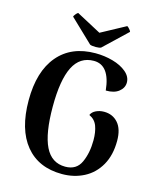

<svg xmlns="http://www.w3.org/2000/svg" viewBox="-133 -1003 918 1110"><g transform="rotate(15 326.0 -448.0)"><path d="M49 -349Q49 -522 129 -616.5Q209 -711 353 -711Q407 -711 457 -697Q507 -683 539 -656Q571 -629 571 -594Q571 -562 543 -539.5Q515 -517 465 -518Q450 -666 355 -666Q272 -666 232.5 -587.5Q193 -509 193 -349Q193 -189 231.5 -110.5Q270 -32 352 -32Q419 -32 445 -89Q471 -146 471 -222Q471 -271 458 -306Q445 -341 410 -357Q418 -376 440 -386.5Q462 -397 488 -397Q540 -397 572 -360.5Q604 -324 604 -254Q604 -168 569.5 -107.5Q535 -47 476 -16.5Q417 14 345 14Q204 14 126.5 -80.5Q49 -175 49 -349ZM344 -746Q319 -746 309 -751L172 -882Q173 -887 181 -897Q189 -907 195 -910L343 -831L489 -910Q495 -907 503.5 -897Q512 -887 513 -882L375 -751Q365 -746 344 -746Z"/></g></svg>

Font: Arima Madurai Black
Style: Regular
Weight: 900
Designer: Joana Correia and Natanael Gama
Foundry: NDISCOVER
Version: Version 1.020